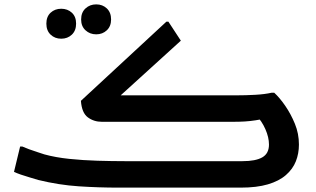

<svg xmlns="http://www.w3.org/2000/svg" viewBox="-20 -858 1443 878"><path d="M490 -384 469 -422H1060Q1104 -422 1148 -424.5Q1192 -427 1222 -434H1234Q1259 -411 1284.5 -374Q1310 -337 1328.5 -292Q1347 -247 1347 -197Q1347 -156 1333 -120.5Q1319 -85 1287.5 -57.5Q1256 -30 1205 -15Q1154 0 1081 0H522Q431 0 340 -6Q249 -12 155 -35Q136 -41 115 -47Q94 -53 75.5 -59.5Q57 -66 44 -72L72 -188H82Q93 -183 113 -175.5Q133 -168 152.5 -162Q172 -156 183 -152Q234 -138 296.5 -131.5Q359 -125 425.5 -123Q492 -121 550 -121H1089Q1149 -121 1179.5 -138.5Q1210 -156 1210 -197Q1210 -230 1193.5 -267.5Q1177 -305 1150 -332L1212 -320Q1175 -312 1149.5 -308Q1124 -304 1099.5 -302.5Q1075 -301 1042 -301H446Q409 -301 381.5 -321.5Q354 -342 350 -397L741 -759H750L807 -672ZM420 -701Q391 -701 371 -719.5Q351 -738 351 -769Q351 -801 371 -819.5Q391 -838 420 -838Q449 -838 468.5 -819.5Q488 -801 488 -769Q488 -738 468.5 -719.5Q449 -701 420 -701ZM260 -681Q231 -681 211.5 -699.5Q192 -718 192 -750Q192 -782 211.5 -800Q231 -818 260 -818Q289 -818 308.5 -800Q328 -782 328 -750Q328 -718 308.5 -699.5Q289 -681 260 -681Z"/></svg>

Font: Kufam SemiBold
Style: Italic
Weight: 600
Italic angle: -11°
Designer: Artur Schmal
Foundry: Original Type
Version: Version 1.301; ttfautohint (v1.8.3)